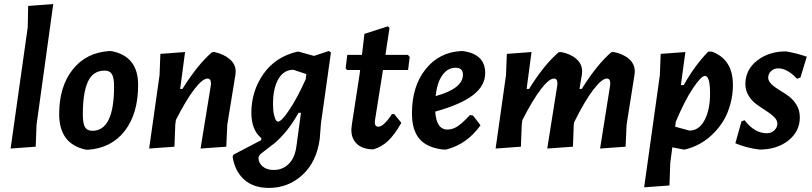

<svg xmlns="http://www.w3.org/2000/svg" viewBox="-20 -724 3979 941"><path d="M241 -704 159 -112 155 -5 32 4 116 -591 118 -695Z M517 -474 529 -473Q657 -447 657 -308Q657 -167 591.5 -82.5Q526 2 411 10L399 9Q270 -19 270 -165Q270 -300 336.5 -383.5Q403 -467 517 -474ZM493 -378Q436 -378 411 -324Q386 -270 386 -163Q386 -119 396.5 -101Q407 -83 433 -83Q539 -83 539 -300Q539 -343 528.5 -360.5Q518 -378 493 -378Z M711 4 762 -356 766 -460 887 -469 863 -288H874Q949 -408 1019 -468L1031 -469Q1077 -459 1106.5 -433.5Q1136 -408 1135 -372L1134 -359L1094 -113L1089 -5L963 4L1013 -304L1014 -315Q1014 -339 997 -339Q973 -339 933 -287.5Q893 -236 842 -136L839 -112L835 -5Z M1443 -471 1519 -450 1591 -474 1602 -467 1553 -119 1547 -43Q1532 69 1462.5 133Q1393 197 1298 197Q1222 197 1176.5 156Q1131 115 1120 44L1124 34L1260 -37L1261 -47Q1212 -86 1212 -172Q1212 -277 1271 -361.5Q1330 -446 1438 -471ZM1318 -214Q1318 -184 1322.5 -163.5Q1327 -143 1332 -135.5Q1337 -128 1343 -128Q1359 -128 1397 -184Q1435 -240 1478 -335L1481 -357V-361L1418 -382Q1370 -382 1344 -336Q1318 -290 1318 -214ZM1322 109Q1366 109 1396 78.5Q1426 48 1433 -9L1455 -171H1443Q1391 -77 1324 -21L1259 29Q1247 39 1247 51Q1247 74 1267 91.5Q1287 109 1322 109Z M1810 8Q1758 8 1729.5 -18.5Q1701 -45 1702 -91L1705 -117L1742 -357L1745 -381H1681L1674 -389L1682 -455H1754L1766 -558L1881 -595L1889 -587L1869 -455H1979L1988 -445L1980 -381H1857L1818 -136L1817 -123Q1817 -103 1835 -103Q1860 -103 1901 -165H1912L1947 -122Q1914 -64 1882.5 -34Q1851 -4 1810 8Z M2335 -110Q2269 -17 2166 9H2152Q2073 0 2036 -43Q1999 -86 1999 -169Q1999 -301 2066 -385Q2133 -469 2243 -474L2255 -473Q2358 -456 2358 -366Q2358 -304 2298.5 -258Q2239 -212 2113 -177Q2119 -89 2173 -89Q2198 -89 2222 -104.5Q2246 -120 2283 -160L2298 -158ZM2213 -392Q2174 -392 2148 -355.5Q2122 -319 2115 -253Q2249 -290 2249 -358Q2249 -392 2213 -392Z M2585 -469 2561 -288H2573Q2645 -405 2718 -468L2730 -469Q2777 -460 2805.5 -434.5Q2834 -409 2833 -372L2832 -359L2820 -288H2831Q2906 -408 2976 -468L2988 -469Q3035 -460 3063.5 -434.5Q3092 -409 3091 -372L3090 -359L3051 -113L3046 -5L2921 4L2970 -304L2971 -315Q2971 -339 2954 -339Q2930 -339 2888 -284.5Q2846 -230 2794 -125L2792 -113L2788 -5L2662 4L2711 -304L2712 -315Q2712 -339 2695 -339Q2671 -339 2631 -287Q2591 -235 2540 -135L2537 -112L2533 -5L2409 4L2460 -356L2464 -460Z M3339 -469 3317 -307H3331Q3385 -403 3451 -471H3469Q3572 -433 3572 -308Q3572 -240 3547 -176Q3522 -112 3466.5 -60.5Q3411 -9 3336 9H3331L3275 -2L3265 75L3261 185L3137 194L3214 -356L3218 -460ZM3435 -352Q3417 -352 3376.5 -292Q3336 -232 3292 -127L3289 -103L3359 -84Q3406 -84 3433 -135Q3460 -186 3460 -265Q3460 -352 3435 -352Z M3833 -472Q3886 -463 3934 -446L3903 -344L3886 -338Q3839 -389 3794 -389Q3773 -389 3759 -375.5Q3745 -362 3745 -343Q3745 -327 3761 -311.5Q3777 -296 3800 -282.5Q3823 -269 3845.5 -252.5Q3868 -236 3884 -209.5Q3900 -183 3900 -149Q3900 -80 3844 -35.5Q3788 9 3702 9Q3637 1 3584 -22L3614 -129L3629 -135Q3678 -71 3738 -71Q3761 -71 3775.5 -85.5Q3790 -100 3790 -118Q3790 -135 3773.5 -151Q3757 -167 3734 -181.5Q3711 -196 3688 -212.5Q3665 -229 3649 -255Q3633 -281 3633 -313Q3634 -384 3692.5 -428.5Q3751 -473 3833 -472Z"/></svg>

Font: Alegreya Sans
Style: Bold Italic
Weight: 700
Italic angle: -7°
Designer: Juan Pablo del Peral
Foundry: Huerta Tipografica
Version: Version 2.007